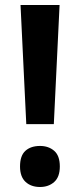

<svg xmlns="http://www.w3.org/2000/svg" viewBox="-20 -734 320 767"><path d="M85 -238 62 -714H218L195 -238ZM140 13Q104 13 82 -7.5Q60 -28 60 -69Q60 -112 81.5 -131.5Q103 -151 140 -151Q174 -151 196.5 -131.5Q219 -112 219 -69Q219 -27 196.5 -7Q174 13 140 13Z"/></svg>

Font: Noto Sans Tamil Condensed
Style: Bold
Weight: 700
Width: 3
Designer: Jelle Bosma - Monotype Design Team
Foundry: Monotype Imaging Inc.
Version: Version 2.004; ttfautohint (v1.8.4.7-5d5b)